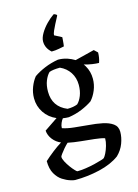

<svg xmlns="http://www.w3.org/2000/svg" viewBox="-136 -786 770 1072"><g transform="rotate(-15 249.5 -250.5)"><path d="M161 212Q154 212 134 206Q114 200 91 185.5Q68 171 51.5 142.5Q35 114 35 69Q58 48 85.5 26.5Q113 5 139 -11Q112 -22 93.5 -45.5Q75 -69 73 -97L150 -149Q107 -167 82 -204.5Q57 -242 57 -288Q57 -321 69 -352Q81 -383 99 -405Q126 -424 163 -439.5Q200 -455 242 -462Q268 -462 294 -454Q306 -450 316.5 -445Q327 -440 337 -434L449 -462L469 -443Q469 -429 466.5 -414Q464 -399 459 -385Q444 -385 420 -388.5Q396 -392 374 -399L380 -390L383 -385Q403 -351 403 -309Q403 -275 390 -243.5Q377 -212 357 -190Q331 -172 295 -157Q259 -142 218 -136Q201 -136 184 -139Q177 -131 170.5 -116Q164 -101 164 -87Q192 -77 232.5 -73Q273 -69 314 -65Q355 -62 391.5 -54.5Q428 -47 451 -30.5Q474 -14 474 17Q474 49 461 83.5Q448 118 420 145Q374 179 303.5 195.5Q233 212 161 212ZM223 -183Q258 -183 281 -193Q297 -208 307.5 -235Q318 -262 318 -296Q318 -337 297.5 -368.5Q277 -400 241 -416Q201 -416 179 -408Q163 -392 152.5 -365.5Q142 -339 142 -304Q142 -216 223 -183ZM186 168Q208 168 235 164Q262 160 287 154Q312 148 329 142.5Q346 137 347 135Q353 129 361.5 112Q370 95 376.5 72.5Q383 50 383 30Q362 23 325 19Q288 15 247.5 11Q207 7 174 0Q162 11 149.5 25.5Q137 40 128.5 52Q120 64 120 67Q120 79 129 96Q138 113 150 129.5Q162 146 172.5 157Q183 168 186 168ZM220 -515Q188 -543 188 -581Q188 -602 203 -627.5Q218 -653 240.5 -676Q263 -699 284 -713Q289 -713 295.5 -709Q302 -705 302 -703Q302 -701 295 -688Q288 -675 279 -657.5Q270 -640 263 -624Q256 -608 256 -599L298 -577Q298 -573 297 -561.5Q296 -550 295 -539Q294 -528 293 -525Q283 -523 262.5 -519Q242 -515 220 -515Z"/></g></svg>

Font: Labrada
Style: Regular
Weight: 400
Designer: Mercedes Jáuregui
Foundry: Omnibus-Type Team
Version: Version 1.000; ttfautohint (v1.8.4.7-5d5b)